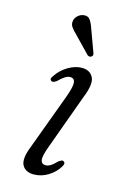

<svg xmlns="http://www.w3.org/2000/svg" viewBox="-108 -728 514 789"><g transform="rotate(15 149.0 -334.0)"><path d="M155.5 -40.5Q165 -40.5 175.5 -46.8Q186 -53 202 -69.5Q208 -73.5 213 -76Q218 -78.5 223 -75.5Q233 -69.5 223.5 -54Q207 -26.5 178.2 -9Q149.5 8.5 117.5 8.5Q82 8.5 68.5 -16.5Q55 -41.5 77 -97L164.5 -333.5Q182 -381.5 179.8 -399.2Q177.5 -417 159.5 -417Q140.5 -417 111.5 -387.5Q105.5 -383 100.2 -380.8Q95 -378.5 90 -380.5Q78 -387 90 -402Q109 -431 138.8 -448.5Q168.5 -466 197 -466Q230.5 -466 244.5 -440.2Q258.5 -414.5 234.5 -354.5L148 -117Q131.5 -72.5 134.8 -56.5Q138 -40.5 155.5 -40.5ZM191.5 -631 226 -537Q230 -526.5 222.5 -521.5Q215 -516 206 -521.5L136.5 -593.5Q123.5 -605.5 115.8 -616.8Q108 -628 110 -641.5Q111.5 -654 122 -664.5Q132.5 -675 148 -677Q166 -679 175 -666.2Q184 -653.5 191.5 -631Z"/></g></svg>

Font: Fraunces 9pt S000 Light
Style: Italic
Weight: 300
Italic angle: -16°
Version: Version 1.000; ttfautohint (v1.8.3)